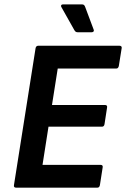

<svg xmlns="http://www.w3.org/2000/svg" viewBox="-20 -866 582 886"><path d="M54.5 0Q42.4 0 44.4 -11.7L144.1 -643.3Q146.1 -655 157.1 -655H530.7Q536.3 -655 539.5 -652.2Q542.7 -649.3 541.4 -643.3L528.3 -561.4Q527.3 -556.8 524.6 -553.3Q521.9 -549.7 516.6 -549.7H246.4L219.9 -381.6H463.7Q476.4 -381.6 474.1 -369.9L462.3 -293.1Q460.3 -281.4 450.6 -281.4H203.8L176.2 -105.3H443.4Q455.8 -105.3 453.8 -93.9L441 -11.7Q438.7 0 429.3 0ZM338 -717.2Q332 -717.2 328.5 -720.2Q325 -723.2 322 -728.9L262.9 -834Q260.5 -838.4 262.5 -842.1Q264.5 -845.7 270.2 -845.7H358.6Q364.6 -845.7 367.8 -842.7Q371 -839.7 373 -834L412.4 -728.9Q414.4 -723.9 411.7 -720.6Q409 -717.2 403 -717.2Z"/></svg>

Font: Sofia Sans Hairline
Style: Italic
Weight: 1
Italic angle: -9°
Designer: Botio Nikoltchev, Ani Petrova
Foundry: lettersoup
Version: Version 4.102